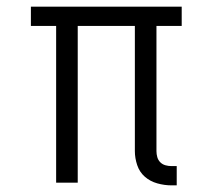

<svg xmlns="http://www.w3.org/2000/svg" viewBox="-20 -550 640 578"><path d="M496 8Q475 8 453.5 2Q432 -4 416 -18Q400 -32 393 -53Q386 -74 386 -95V-472H214V0H149V-472H73V-530H527V-472H451V-95Q451 -86 453.5 -77Q456 -68 462.5 -61.5Q469 -55 478 -52.5Q487 -50 496 -50H512V8Z"/></svg>

Font: Iosevka Slab Light Extended
Style: Regular
Weight: 300
Width: 7
Monospace: yes
Designer: Belleve Invis
Foundry: Belleve Invis
Version: Version 11.1.0; ttfautohint (v1.8.3)